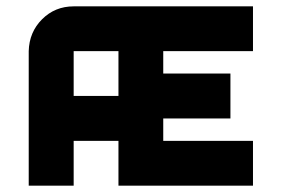

<svg xmlns="http://www.w3.org/2000/svg" viewBox="-20 -587 891 607"><path d="M354.5 -283.7V-425.3H212.9V-283.7ZM779.8 -425.3H496.1V-354.5H708.5V-212.4H496.1V-141.6H779.8V0H354.5V-141.6H212.9V0H70.8V-425.3Q72.3 -485.4 113 -526.1Q153.8 -566.9 212.9 -566.9H779.8Z"/></svg>

Font: Blazma
Style: Regular
Weight: 400
Designer: GGBotNet
Version: 1.00